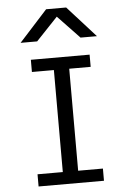

<svg xmlns="http://www.w3.org/2000/svg" viewBox="-64 -1051 729 1097"><g transform="rotate(-5 300.0 -502.5)"><path d="M112 -70H257V-655H131V-725H468V-655H345V-70H487V0H112ZM243 -1005H358L519 -826.5H425L300 -957.5L176 -826.5H81Z"/></g></svg>

Font: JuliaMono Latin
Style: Regular
Weight: 400
Monospace: yes
Designer: cormullion
Foundry: corm
Version: Version 0.049; ttfautohint (v1.8.4)